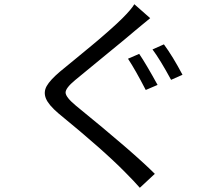

<svg xmlns="http://www.w3.org/2000/svg" viewBox="-20 -824 1040 909"><path d="M639 -569Q671 -522 726 -422L670 -398Q621 -493 586 -546ZM756 -614Q798 -557 844 -470L790 -446Q738 -542 702 -590ZM691 -738Q679 -728 651.5 -705.5Q624 -683 622 -681Q585 -649 476.5 -560.5Q368 -472 336 -445Q290 -407 290.5 -385.5Q291 -364 339 -324Q612 -102 713 -1L642 65Q614 33 573 -8Q470 -113 257 -287Q210 -327 197.5 -357.5Q185 -388 201 -416.5Q217 -445 264 -485Q278 -496 330.5 -539.5Q383 -583 416.5 -610.5Q450 -638 492.5 -675.5Q535 -713 559 -737Q602 -780 616 -804Z"/></svg>

Font: Noto Sans SC
Style: Regular
Weight: 400
Designer: Ryoko NISHIZUKA  (kana, bopomofo & ideographs); Paul D. Hunt (Latin, Greek & Cyrillic); Sandoll Communications , Soo-you
Foundry: Adobe
Version: Version 2.002;hotconv 1.0.116;makeotfexe 2.5.65601